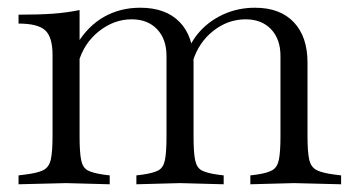

<svg xmlns="http://www.w3.org/2000/svg" viewBox="-20 -474 914 497"><path d="M180 -361Q208 -407 249.5 -430.5Q291 -454 343 -454Q409 -454 445 -417Q481 -380 481 -312V-121Q481 -80 485 -60Q489 -40 502 -33Q515 -26 543 -22L559 -20V3L446 0L333 3V-20L349 -22Q377 -26 390 -33Q403 -40 407 -60Q411 -80 411 -121V-329Q411 -373 386.5 -398.5Q362 -424 321 -424Q275 -424 236 -393Q197 -362 183 -312ZM628 3V-20L644 -22Q672 -26 685 -33.5Q698 -41 702 -61Q706 -81 706 -121V-329Q706 -373 681.5 -398.5Q657 -424 616 -424Q570 -424 532 -394Q494 -364 479 -315H459Q466 -355 492 -386.5Q518 -418 556.5 -436Q595 -454 640 -454Q705 -454 740.5 -416.5Q776 -379 776 -312V-121Q776 -80 780.5 -60.5Q785 -41 800 -33.5Q815 -26 847 -22L863 -20V3L741 0ZM186 -121Q186 -80 190 -60Q194 -40 207 -33Q220 -26 248 -22L264 -20V3L151 0L28 3V-20L44 -22Q77 -26 92 -33.5Q107 -41 111.5 -61Q116 -81 116 -121V-332Q116 -378 97 -395.5Q78 -413 28 -413V-436Q80 -436 116 -438.5Q152 -441 186 -448V-370V-365Z"/></svg>

Font: Baskervville SC
Style: Regular
Weight: 400
Designer: Alexis Faudot, Rémi Forte, Morgane Pierson, Rafael Ribas, Tanguy Vanlaeys, Rosalie Wagner, Thomas Huot-Marchand
Foundry: ANRT
Version: Version 1.100